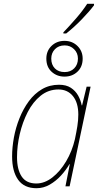

<svg xmlns="http://www.w3.org/2000/svg" viewBox="-20 -985 527 1015"><path d="M315 -814Q345 -845 381.5 -887Q418 -929 441 -965H477V-957Q453 -925 413 -883.5Q373 -842 330 -808H315ZM321 -580Q281 -580 253 -605.5Q225 -631 225 -675Q225 -716 252.5 -742.5Q280 -769 321 -769Q362 -769 389.5 -742Q417 -715 417 -675Q417 -632 389.5 -606Q362 -580 321 -580ZM322 -604Q353 -604 372.5 -624Q392 -644 392 -675Q392 -705 371.5 -725Q351 -745 322 -745Q290 -745 270.5 -725Q251 -705 251 -675Q251 -643 270 -623.5Q289 -604 322 -604ZM173 10Q108 10 76 -34.5Q44 -79 44 -158Q44 -206 53.5 -258Q63 -310 83 -360Q103 -410 132.5 -450Q162 -490 202 -513.5Q242 -537 292 -537Q330 -537 354.5 -521Q379 -505 393 -480Q407 -455 412 -428H414L438 -527H459L348 0H326L349 -117H347Q329 -86 302.5 -57Q276 -28 243 -9Q210 10 173 10ZM172 -15Q216 -15 257 -47Q298 -79 329.5 -132Q361 -185 376 -249Q384 -287 389 -318.5Q394 -350 394 -379Q394 -442 365.5 -477Q337 -512 289 -512Q236 -512 195 -479Q154 -446 126.5 -392.5Q99 -339 84.5 -276.5Q70 -214 70 -154Q70 -89 94.5 -52Q119 -15 172 -15Z"/></svg>

Font: Noto Sans SemiCondensed Thin
Style: Italic
Weight: 100
Width: 4
Italic angle: -12°
Designer: Monotype Design Team
Foundry: Monotype Imaging Inc.
Version: Version 2.013; ttfautohint (v1.8.4.7-5d5b)